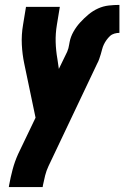

<svg xmlns="http://www.w3.org/2000/svg" viewBox="-20 -548 540 783"><path d="M16 215 17 208Q23 175 31.5 143Q40 111 54 80L125 -68L79 -288Q71 -326 69 -366Q67 -406 74 -447L86 -520H224L212 -447Q206 -411 207 -376.5Q208 -342 214 -308L220 -267L254 -337Q257 -344 259 -351.5Q261 -359 262 -366L264 -377Q268 -398 279.5 -418.5Q291 -439 307 -456.5Q323 -474 341 -489Q359 -504 380 -513.5Q401 -523 423.5 -525.5Q446 -528 467 -528V-414Q457 -414 446.5 -411Q436 -408 428.5 -401Q421 -394 414.5 -385Q408 -376 403.5 -366.5Q399 -357 396.5 -347Q394 -337 391 -327Q388 -317 384.5 -307Q381 -297 376 -288L178 129Q169 148 164 168Q159 188 155 208L154 215Z"/></svg>

Font: Iosevka Term Curly Hv Obl
Style: Regular
Weight: 900
Italic angle: -9°
Designer: Belleve Invis
Foundry: Belleve Invis
Version: Version 32.3.0